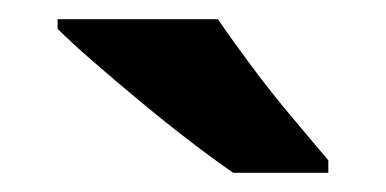

<svg xmlns="http://www.w3.org/2000/svg" viewBox="-20 -786 402 200"><path d="M207 -766Q222 -744 242.5 -716.5Q263 -689 284.5 -663.5Q306 -638 322 -619V-606H223Q204 -619 178.5 -638.5Q153 -658 126.5 -680Q100 -702 77 -722Q54 -742 40 -756V-766Z"/></svg>

Font: Noto Sans Thai
Style: Bold
Weight: 700
Designer: Monotype Design Team
Foundry: Monotype Imaging Inc.
Version: Version 2.001